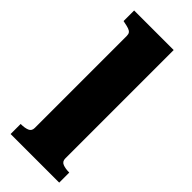

<svg xmlns="http://www.w3.org/2000/svg" viewBox="-241 -773 810 810"><g transform="rotate(45 164.0 -368.5)"><path d="M259 -737V-90Q259 -72 274.5 -66Q290 -60 312 -60H313V0H23V-60H24Q47 -60 62 -66Q77 -72 77 -90V-639Q77 -650 72.5 -656Q68 -662 58 -665.5Q48 -669 32 -672L23 -674V-737Z"/></g></svg>

Font: Roboto Serif 36pt
Style: Bold
Weight: 700
Version: Version 1.008